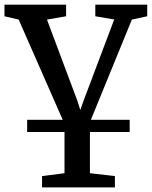

<svg xmlns="http://www.w3.org/2000/svg" viewBox="-22 -576 663 838"><path d="M96.5 0V-53H544V0ZM161.5 242V192.5L259.5 180V-35.5L59.5 -490.5L-2.5 -505V-555.5H266.5V-505L183 -490.5L316.5 -134L328.5 -96L342 -134.5L476.5 -491L394 -505V-555.5H620.5V-505L553.5 -490.5L370.5 -43V180L479.5 192.5V242Z"/></svg>

Font: Merriweather Medium
Style: Regular
Weight: 500
Version: Version 2.100